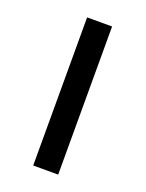

<svg xmlns="http://www.w3.org/2000/svg" viewBox="-101 -539 449 592"><g transform="rotate(20 123.0 -243.0)"><path d="M82 0V-486H164V0Z"/></g></svg>

Font: Mada
Style: Regular
Weight: 400
Designer: Khaled Hosny
Version: Version 1.5